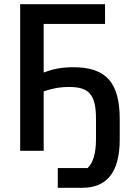

<svg xmlns="http://www.w3.org/2000/svg" viewBox="-20 -718 640 914"><path d="M255 176H371C484 176 550 108 550 -55V-149C550 -322 488 -398 329 -398C271 -398 227 -388 193 -374H188V-604H480V-698H76V0H188V-283C224 -296 264 -304 309 -304C405 -304 437 -267 437 -151V-56C437 17 421 60 397 82H255Z"/></svg>

Font: IBM Plex Mono Medm
Style: Regular
Weight: 500
Monospace: yes
Designer: Mike Abbink, Paul van der Laan, Pieter van Rosmalen
Foundry: Bold Monday
Version: Version 2.004